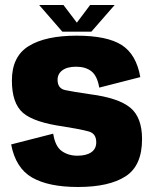

<svg xmlns="http://www.w3.org/2000/svg" viewBox="-20 -742 614 767"><path d="M291.5 5Q174 5 108.2 -32.8Q42.5 -70.5 24.5 -165L192.5 -208Q200.5 -157 226.8 -138.5Q253 -120 289 -120Q325 -120 344.8 -133.8Q364.5 -147.5 364.5 -173.5Q364.5 -208 335.5 -216.5Q306.5 -225 234.5 -236.5Q116 -253 71.8 -291.2Q27.5 -329.5 27.5 -420.5Q27.5 -516.5 94.8 -558Q162 -599.5 286 -599.5Q407.5 -599.5 466 -562.2Q524.5 -525 540.5 -434L376.5 -392Q368.5 -439 345.2 -457.2Q322 -475.5 284 -475.5Q248.5 -475.5 229.2 -461.2Q210 -447 210 -423Q210 -388.5 240.8 -382Q271.5 -375.5 340 -365.5Q452.5 -351 500 -312.2Q547.5 -273.5 547.5 -186Q547.5 -80 481.5 -37.5Q415.5 5 291.5 5ZM229 -615.5 136.5 -722H233.5L287 -651.5L340 -722H438L345 -615.5Z"/></svg>

Font: Anybody ExtraBold
Style: Regular
Weight: 800
Designer: Tyler Finck
Foundry: Etcetera Type Company
Version: Version 1.010; ttfautohint (v1.8.3) -l 8 -r 50 -G 200 -x 14 